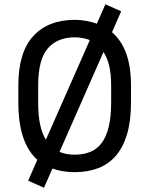

<svg xmlns="http://www.w3.org/2000/svg" viewBox="-20 -800 700 900"><path d="M112 47 155 -51Q111 -90 88.5 -156.5Q66 -223 66 -320V-400Q66 -555 136 -631Q206 -707 330 -707Q359 -707 385 -702Q411 -697 434 -689L474 -780L548 -747L505 -649Q549 -611 571.5 -549.5Q594 -488 594 -400V-320Q594 -234 576 -172.5Q558 -111 524 -71Q490 -31 441 -12Q392 7 330 7Q272 7 226 -10L186 80ZM330 -625Q249 -625 204 -573Q159 -521 159 -400V-320Q159 -259 168 -216.5Q177 -174 195 -145L401 -612Q367 -625 330 -625ZM330 -75Q370 -75 402 -87.5Q434 -100 456 -129Q478 -158 489.5 -205Q501 -252 501 -320V-400Q501 -503 465 -556L259 -88Q289 -75 330 -75Z"/></svg>

Font: Golos UI
Style: Regular
Weight: 400
Designer: A.Korolkova, Vitaly Kuzmin
Foundry: ParaType Ltd
Version: Version 2.000